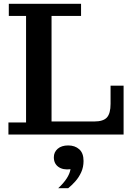

<svg xmlns="http://www.w3.org/2000/svg" viewBox="-20 -702 708 1002"><path d="M24 0V-63H116V-619H26V-682H403V-619H249V0ZM249 0V-68H625V0ZM471 -68Q519 -68 538 -89Q557 -110 557 -160V-255H625V-68ZM284 280Q311 255 327.5 230Q344 205 348 181Q309 186 285 169Q261 152 261 119Q261 92 281 74.5Q301 57 336 57Q371 57 393.5 77Q416 97 416 138Q416 170 404 196.5Q392 223 373.5 244Q355 265 336 280Z"/></svg>

Font: Montagu Slab 120pt Medium
Style: Regular
Weight: 500
Designer: Florian Karsten
Foundry: Florian Karsten
Version: Version 1.000